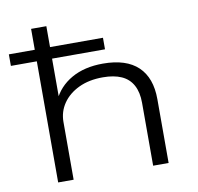

<svg xmlns="http://www.w3.org/2000/svg" viewBox="-85 -787 893 868"><g transform="rotate(-10 361.5 -352.5)"><path d="M113 0V-556H-6V-609H113V-705H183V-609H426V-556H183V-366H174Q201 -426 260.5 -460Q320 -494 405 -494Q512 -494 566 -442.5Q620 -391 620 -293V0H549V-289Q549 -337 531.5 -369.5Q514 -402 479.5 -417.5Q445 -433 394 -433Q330 -433 283 -410.5Q236 -388 210 -350Q184 -312 184 -265V0Z"/></g></svg>

Font: Nunito Sans 10pt Expanded Light
Style: Regular
Weight: 300
Width: 7
Designer: Vernon Adams
Foundry: Vernon Adams
Version: Version 3.101;gftools[0.9.27]